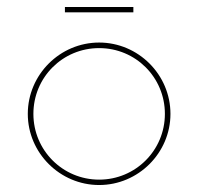

<svg xmlns="http://www.w3.org/2000/svg" viewBox="-20 -528 574 556"><path d="M168 -492.2H366.2V-507.8H168ZM267.1 7.8C380.4 7.8 473.6 -85 473.6 -198.2C473.6 -312 380.4 -404.8 267.1 -404.8C153.8 -404.8 60.5 -312 60.5 -198.2C60.5 -85 153.8 7.8 267.1 7.8ZM267.1 -7.8C161.6 -7.8 76.7 -92.8 76.7 -198.2C76.7 -304.2 161.6 -388.7 267.1 -388.7C372.6 -388.7 457.5 -304.2 457.5 -198.2C457.5 -92.8 372.6 -7.8 267.1 -7.8Z"/></svg>

Font: Now Thin
Style: Regular
Weight: 100
Designer: Alfredo Marco Pradil
Foundry: Alfredo Marco Pradil
Version: Version 1.200;hotconv 1.0.109;makeotfexe 2.5.65596